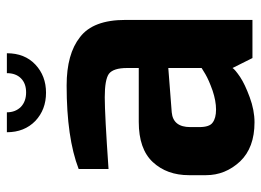

<svg xmlns="http://www.w3.org/2000/svg" viewBox="-121 -634 761 559"><g transform="rotate(-90 259.5 -354.5)"><path d="M154 -715H212Q212 -690 228 -674Q244 -659 270 -659Q296 -659 311 -674Q326 -689 326 -715H384Q384 -663 351 -632Q318 -601 269 -601Q220 -601 187 -632Q154 -664 154 -715ZM47 -506Q138 -541 290 -541Q382 -541 431 -502Q481 -464 481 -370V0H370L341 -58Q337 -51 315 -36Q294 -22 256 -8Q218 6 183 6Q109 6 69 -36Q29 -79 29 -135V-185Q29 -249 67 -290Q105 -331 184 -331H302H341V-356V-365Q341 -405 324 -418Q307 -430 256 -430Q205 -430 47 -419ZM169 -155Q169 -125 182 -116Q195 -106 220 -106Q245 -106 275 -116Q306 -127 323 -137L341 -148V-245L212 -235Q169 -231 169 -181Z"/></g></svg>

Font: Mina
Style: Bold
Weight: 700
Version: Version 1.000